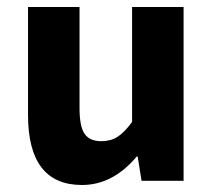

<svg xmlns="http://www.w3.org/2000/svg" viewBox="-20 -516 608 548"><path d="M214 12Q60 12 60 -188V-496H207V-207Q207 -155 221.5 -134Q236 -113 269 -113Q296 -113 315.5 -125.5Q335 -138 357 -168V-496H504V0H384L373 -69H370Q302 12 214 12Z"/></svg>

Font: Toshiba Sans
Style: Bold
Weight: 700
Designer: Paul D. Hunt
Foundry: Toshiba Corporation
Version: Version 2.020;PS 2.0;hotconv 1.0.86;makeotf.lib2.5.63406